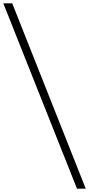

<svg xmlns="http://www.w3.org/2000/svg" viewBox="-25 -822 539 1162"><path d="M49 -802 494 320H441L-5 -802Z"/></svg>

Font: Ledger
Style: Regular
Weight: 400
Designer: Denis Masharov
Foundry: Denis Masharov
Version: 1.001